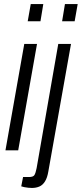

<svg xmlns="http://www.w3.org/2000/svg" viewBox="-20 -743 404 949"><path d="M117 -638 132 -723H194L180 -638ZM7 0 100 -526H163L70 0ZM287 -638 301 -723H364L349 -638ZM138 186Q130 186 120 185Q110 184 100 182Q90 180 85 178L94 132H123Q144 132 150 122.5Q156 113 161 88L268 -526H331L219 104Q214 135 202.5 153.5Q191 172 174.5 179Q158 186 138 186Z"/></svg>

Font: Archivo ExtraCondensed Light
Style: Italic
Weight: 300
Width: 2
Italic angle: -10°
Designer: Hector Gatti
Foundry: Omnibus-Type
Version: Version 2.001